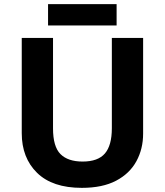

<svg xmlns="http://www.w3.org/2000/svg" viewBox="-20 -897 796 927"><path d="M671 -252Q671 -178 638.5 -118.5Q606 -59 540.5 -24.5Q475 10 375 10Q233 10 159 -62.5Q85 -135 85 -254V-714H236V-277Q236 -189 272 -153Q308 -117 379 -117Q453 -117 486.5 -156Q520 -195 520 -278V-714H671ZM543 -877V-774H212V-877Z"/></svg>

Font: Noto Sans Myanmar
Style: Bold
Weight: 700
Designer: Monotype Design Team
Foundry: Monotype Imaging Inc.
Version: Version 2.107; ttfautohint (v1.8.4.7-5d5b)